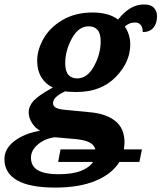

<svg xmlns="http://www.w3.org/2000/svg" viewBox="-78 -602 725 862"><path d="M326.2 -98.1Q399.4 -91.3 440.2 -58.3Q481 -25.4 481 38.1Q481 45.4 480 53.5Q479 61.5 478 68.8H559.1L547.9 125H458Q425.8 178.2 352.3 209.2Q278.8 240.2 169.9 240.2Q55.7 240.2 -1.2 207.5Q-58.1 174.8 -58.1 112.8Q-58.1 65.4 -13.4 31.2Q31.2 -2.9 102.1 -15.1Q81.1 -25.9 65.9 -49.6Q50.8 -73.2 50.8 -97.2Q50.8 -125 72.5 -149.2Q94.2 -173.3 159.2 -209Q126 -224.6 107.4 -255.4Q88.9 -286.1 88.9 -329.1Q88.9 -377.9 117.4 -428.5Q146 -479 203.1 -512.5Q260.3 -545.9 338.9 -545.9Q372.1 -545.9 401.1 -538.3Q430.2 -530.8 452.1 -514.2Q480 -549.3 508.5 -565.7Q537.1 -582 567.9 -582Q598.6 -582 612.8 -567.1Q627 -552.2 627 -528.8Q627 -497.1 610.6 -477.5Q594.2 -458 563 -458Q563 -478.5 554 -489.7Q544.9 -501 527.8 -501Q514.2 -501 502.9 -496.1Q491.7 -491.2 481.9 -482.9Q492.7 -468.8 499.8 -447.3Q506.8 -425.8 506.8 -402.8Q506.8 -322.8 441.2 -255.9Q375.5 -189 266.1 -189Q260.7 -189 241.5 -189.7Q222.2 -190.4 214.8 -191.9Q191.4 -181.6 175.8 -168.2Q160.2 -154.8 160.2 -139.2Q160.2 -125 173.3 -118.2Q186.5 -111.3 213.9 -108.9ZM193.8 68.8H350.1Q344.7 47.9 322.8 36.9Q300.8 25.9 256.8 22L168 14.2Q123.5 20 92.3 46.4Q61 72.8 61 106Q61 144.5 92.3 162.4Q123.5 180.2 185.1 180.2Q248 180.2 286.1 164.8Q324.2 149.4 339.8 125H183.1ZM374 -416Q374 -451.2 360.1 -467.5Q346.2 -483.9 319.8 -483.9Q274.4 -483.9 244.6 -429.2Q214.8 -374.5 214.8 -318.8Q214.8 -282.2 229 -266.1Q243.2 -250 269 -250Q314 -250 344 -304.7Q374 -359.4 374 -416Z"/></svg>

Font: Droid Serif
Style: Bold Italic
Weight: 700
Italic angle: -12°
Designer: Monotype Design team
Foundry: Monotype Imaging Inc.
Version: Version 1.03